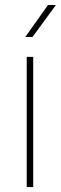

<svg xmlns="http://www.w3.org/2000/svg" viewBox="-20 -759 247 779"><path d="M114.7 0H88.4V-528.3H114.7ZM174.8 -738.8H207L111.8 -608.9H82.5Z"/></svg>

Font: Roboto Thin
Style: Regular
Weight: 250
Designer: Google
Version: Version 2.134; 2016